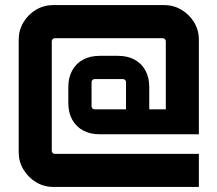

<svg xmlns="http://www.w3.org/2000/svg" viewBox="-20 -740 860 760"><path d="M192.2 0Q153.8 0 122.6 -18.9Q91.5 -37.8 72.8 -69Q54 -100.1 54 -137.5V-582.1Q54 -620.6 72.8 -651.7Q91.5 -682.9 122.6 -701.4Q153.8 -720 192.2 -720H629Q666.7 -720 698.1 -701.4Q729.5 -682.7 748.4 -651.6Q767.2 -620.6 767.2 -582.1V-208.5H374.8Q336.7 -208.5 308.8 -223.7Q281 -238.8 265.7 -266.6Q250.4 -294.5 250.4 -332.6V-395.2Q250.4 -433.1 265.7 -460.9Q281 -488.8 308.8 -503.9Q336.7 -519 374.8 -519H447.1Q484.9 -519 512.7 -503.9Q540.6 -488.8 555.7 -460.9Q570.8 -433.1 570.8 -395.2V-307.1H636.3V-576.6Q636.3 -581.6 632.7 -585.2Q629.1 -588.8 624.2 -588.8H197.1Q192.1 -588.8 188.5 -585.2Q184.9 -581.6 184.9 -576.6V-143.1Q184.9 -138.1 188.5 -134.5Q192.1 -130.9 197.1 -130.9H767.2V0H192.2ZM354.5 -307.1H478.8V-414.9Q478.8 -419.8 475.2 -423.4Q471.7 -427 466.7 -427H354.5Q349.5 -427 346 -423.4Q342.4 -419.8 342.4 -414.9V-319.2Q342.4 -314.2 346 -310.6Q349.5 -307.1 354.5 -307.1Z"/></svg>

Font: Orbitron
Style: Regular
Weight: 400
Designer: Matt McInerney
Foundry: The League of Moveable Type
Version: Version 2.001